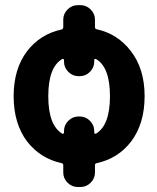

<svg xmlns="http://www.w3.org/2000/svg" viewBox="-20 -666 624 763"><path d="M227.5 -134.8Q230.5 -133.8 232.4 -135.3Q234.4 -136.7 234.4 -138.7V-145.5Q234.4 -168.9 251.5 -186Q268.6 -203.1 292 -203.1H296.9Q320.3 -203.1 337.4 -186Q354.5 -168.9 354.5 -145.5V-138.7Q354.5 -136.7 356.4 -135.3Q358.4 -133.8 361.3 -134.8Q417 -168 417 -283.7Q417 -399.4 361.3 -431.6Q358.4 -432.6 356.4 -431.2Q354.5 -429.7 354.5 -427.7V-420.9Q354.5 -397.5 337.4 -380.4Q320.3 -363.3 296.9 -363.3H292Q268.6 -363.3 251.5 -380.4Q234.4 -397.5 234.4 -420.9V-427.7Q234.4 -429.7 232.4 -431.2Q230.5 -432.6 227.5 -431.6Q171.9 -399.4 171.9 -283.7Q171.9 -168 227.5 -134.8ZM357.4 -558.6Q357.4 -550.8 364.3 -549.8Q448.2 -531.2 500 -462.9Q554.7 -392.6 554.7 -283.7Q554.7 -174.8 501 -103.5Q449.2 -36.1 364.3 -17.6Q357.4 -16.6 357.4 -9.8V19.5Q357.4 43 340.3 60.1Q323.2 77.1 299.8 77.1H289.1Q265.6 77.1 248.5 60.1Q231.4 43 231.4 19.5V-9.8Q231.4 -16.6 224.6 -17.6Q140.6 -36.1 87.9 -103.5Q34.2 -174.8 34.2 -283.7Q34.2 -392.6 87.9 -462.9Q139.6 -530.3 224.6 -548.8Q231.4 -550.8 231.4 -558.6V-587.9Q231.4 -611.3 248.5 -628.4Q265.6 -645.5 289.1 -645.5H299.8Q323.2 -645.5 340.3 -628.4Q357.4 -611.3 357.4 -587.9Z"/></svg>

Font: Gen Jyuu Gothic Bold
Style: Bold
Weight: 700
Designer: [Source Han Sans]
Ryoko NISHIZUKA  (kana & ideographs); Paul D. Hunt (Latin, Greek & Cyrillic); Wenlong ZHANG  (bopomofo
Version: Version 1.002.20150607